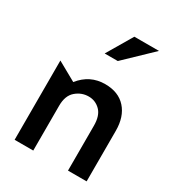

<svg xmlns="http://www.w3.org/2000/svg" viewBox="-193 -936 966 1053"><g transform="rotate(30 290.0 -409.0)"><path d="M339 -513Q243 -513 181 -435L61 -502V0H179V-284Q179 -348 214.5 -378.5Q250 -409 295 -409Q338 -409 368.5 -378.5Q399 -348 399 -284V0H517V-320Q517 -409 470.5 -461Q424 -513 339 -513ZM252 -657H335L503 -818H347Z"/></g></svg>

Font: Geom Medium
Style: Bold
Weight: 500
Version: Version 1.102